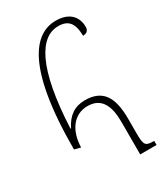

<svg xmlns="http://www.w3.org/2000/svg" viewBox="-191 -852 809 934"><g transform="rotate(-30 213.5 -384.5)"><path d="M80 -173C82 -267 130 -332 207 -332C285 -332 312 -273 312 -182V0H404V-23C355 -23 348 -29 348 -98V-180C348 -304 308 -363 210 -363C153 -363 112 -335 84 -278H81C96 -613 176 -740 278 -740C333 -740 359 -712 360 -639C379 -639 393 -648 393 -670C393 -727 357 -769 281 -769C163 -769 45 -650 45 -182Z"/></g></svg>

Font: Noto Serif Armenian Condensed ExtraLight
Style: Regular
Weight: 200
Width: 3
Designer: Monotype Design Team
Foundry: Monotype Imaging Inc.
Version: Version 2.008